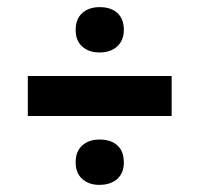

<svg xmlns="http://www.w3.org/2000/svg" viewBox="-20 -582 559 538"><path d="M58 -257V-369H461V-257ZM259 -435Q229 -435 210.5 -451.5Q192 -468 192 -498Q192 -529 210.5 -545.5Q229 -562 259 -562Q291 -562 309 -545.5Q327 -529 327 -498Q327 -469 308.5 -452Q290 -435 259 -435ZM258 -64Q229 -64 210.5 -80.5Q192 -97 192 -127Q192 -158 210.5 -174.5Q229 -191 259 -191Q291 -191 309 -174.5Q327 -158 327 -127Q327 -97 308.5 -80.5Q290 -64 258 -64Z"/></svg>

Font: Bricolage Grotesque 48pt Condensed ExtraBold SemiBold
Style: Regular
Weight: 600
Version: Version 1.000;gftools[0.9.30]